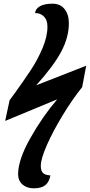

<svg xmlns="http://www.w3.org/2000/svg" viewBox="-20 -780 487 1040"><path d="M78 164Q78 86 143.5 -30.5Q209 -147 290 -242L8 -125L32 -237L62 -278Q113 -349 148.5 -403Q184 -457 210.5 -519.5Q237 -582 237 -636Q237 -672 217.5 -691Q198 -710 170 -709Q172 -732 196 -746Q220 -760 264 -760Q307 -760 330 -730.5Q353 -701 353 -654Q353 -578 311.5 -500Q270 -422 176 -318L447 -424L425 -308Q372 -242 320 -156.5Q268 -71 234.5 4.5Q201 80 201 119Q201 145 213 157Q225 169 253 170Q247 205 226 222.5Q205 240 163 240Q126 240 102.5 220Q79 200 78 164Z"/></svg>

Font: Noto Serif CondExtraBold
Style: Italic
Weight: 800
Width: 3
Italic angle: -12°
Designer: Monotype Design Team
Foundry: Monotype Imaging Inc.
Version: Version 1.001